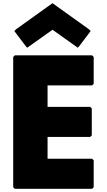

<svg xmlns="http://www.w3.org/2000/svg" viewBox="-20 -1180 672 1207"><path d="M559 -832H73L63 -822V-3L73 7H559L569 -3V-172L559 -182H279V-319H547L557 -329V-498L547 -508H279V-643H559L569 -653V-822ZM70 -985 141 -891 151 -880 310 -993 469 -880 479 -891 550 -985 539 -996 310 -1160 81 -996Z"/></svg>

Font: Hussar Woodtype
Style: Ultra
Weight: 900
Foundry: Cannot Into Space Fonts
Version: Version 1.07